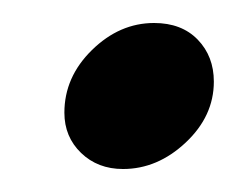

<svg xmlns="http://www.w3.org/2000/svg" viewBox="-20 -381 217 167"><path d="M36 -283Q36 -314 60 -337.5Q84 -361 114 -361Q138 -361 152 -346.5Q166 -332 166 -310Q166 -280 141.5 -257Q117 -234 87 -234Q65 -234 50.5 -248Q36 -262 36 -283Z"/></svg>

Font: Prompt Bold
Style: Bold Italic
Weight: 700
Italic angle: -12°
Designer: Katatrad Team
Foundry: CadsonDemak
Version: Version 1.000